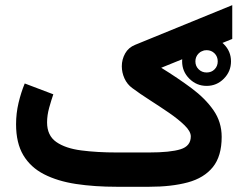

<svg xmlns="http://www.w3.org/2000/svg" viewBox="-20 -715 936 735"><path d="M677.2 -480Q677.2 -518.6 704.8 -545.9Q732.4 -573.2 771 -573.2Q809.6 -573.2 836.9 -545.9Q864.3 -518.6 864.3 -480Q864.3 -441.4 836.9 -413.8Q809.6 -386.2 771 -386.2Q732.4 -386.2 704.8 -413.8Q677.2 -441.4 677.2 -480ZM728 -480Q728 -461.9 740.5 -449.7Q752.9 -437.5 771 -437.5Q789.6 -437.5 801.5 -449.7Q813.5 -461.9 813.5 -480Q813.5 -498.5 801.3 -510.7Q789.1 -522.9 771 -522.9Q752.9 -522.9 740.5 -510.5Q728 -498 728 -480ZM550.8 0H427.2Q341.8 0 271 -10.7Q200.2 -21.5 148.7 -47.9Q97.2 -74.2 69.3 -120.8Q41.5 -167.5 41.5 -239.3Q41.5 -281.2 51 -321.3Q60.5 -361.3 74.7 -395.5L184.1 -354Q176.3 -331.5 168.2 -302.5Q160.2 -273.4 160.2 -246.6Q160.2 -196.3 195.3 -171.6Q230.5 -147 291 -139.2Q351.6 -131.3 427.2 -131.3H550.3Q631.8 -131.3 671.1 -143.6Q710.4 -155.8 710.4 -192.9Q710.4 -211.9 686.8 -235.1Q663.1 -258.3 627.2 -283Q591.3 -307.6 553.2 -332Q515.1 -356.4 486.3 -377.9Q466.8 -392.1 456.5 -414.8Q446.3 -437.5 446.3 -461.4Q446.3 -487.3 459 -510.3Q471.7 -533.2 497.6 -543.5L869.1 -695.3V-565.9L597.2 -455.6Q660.6 -416.5 713.1 -377.4Q765.6 -338.4 797.1 -293.2Q828.6 -248 828.6 -190.9Q828.6 -117.2 794.9 -75.4Q761.2 -33.7 699 -16.8Q636.7 0 550.8 0Z"/></svg>

Font: Vazirmatn FD NL
Style: Bold
Weight: 700
Designer: Saber Rastikerdar
Foundry: Saber Rastikerdar
Version: Version 33.003